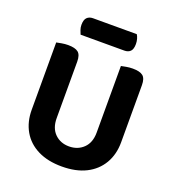

<svg xmlns="http://www.w3.org/2000/svg" viewBox="-145 -913 949 1043"><g transform="rotate(20 329.5 -391.5)"><path d="M329 16Q248 16 190 -13Q132 -42 101.5 -95Q71 -148 71 -218V-286H214V-222Q214 -164 246.5 -132Q279 -100 329 -100Q379 -100 412 -132Q445 -164 445 -222V-286H588V-218Q588 -148 557 -95Q526 -42 468.5 -13Q411 16 329 16ZM214 -254H71V-607Q80 -609 99.5 -612.5Q119 -616 137 -616Q178 -616 196 -601.5Q214 -587 214 -548ZM588 -253H445V-607Q454 -609 473 -612.5Q492 -616 511 -616Q552 -616 570 -601.5Q588 -587 588 -548ZM434 -692H181Q177 -701 172 -715Q167 -729 167 -744Q167 -774 180 -786.5Q193 -799 214 -799H467Q473 -790 477 -776Q481 -762 481 -747Q481 -717 468.5 -704.5Q456 -692 434 -692Z"/></g></svg>

Font: BalooTamma2Bold
Style: Bold
Weight: 700
Designer: Divya Kowshik, Shuchita Grover and Ek Type
Foundry: Ek Type
Version: Version 1.700